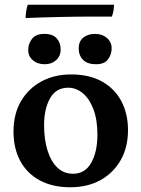

<svg xmlns="http://www.w3.org/2000/svg" viewBox="-20 -781 596 810"><path d="M276 9Q202 9 148 -20Q94 -49 65.5 -102Q37 -155 37 -226Q37 -300 68.5 -354Q100 -408 155 -437.5Q210 -467 279 -467Q357 -467 410.5 -437Q464 -407 492 -354Q520 -301 520 -232Q520 -160 489.5 -106Q459 -52 404.5 -21.5Q350 9 276 9ZM288 -48Q339 -48 365 -94.5Q391 -141 391 -213Q391 -276 374 -320.5Q357 -365 329 -388Q301 -411 268 -411Q216 -411 191 -366Q166 -321 166 -253Q166 -191 181 -144.5Q196 -98 223 -73Q250 -48 288 -48ZM385 -510Q349 -510 330.5 -528.5Q312 -547 312 -577Q312 -606 331 -622Q350 -638 381 -638Q411 -638 431 -621Q451 -604 451 -577Q451 -552 436 -531Q421 -510 385 -510ZM169 -510Q138 -510 118.5 -527Q99 -544 99 -570Q99 -596 115 -617Q131 -638 167 -638Q203 -638 219.5 -619Q236 -600 236 -572Q236 -545 217 -527.5Q198 -510 169 -510ZM461 -761Q461 -751 459 -737.5Q457 -724 452 -711Q419 -711 363 -711Q307 -711 236.5 -709.5Q166 -708 88 -705Q88 -716 90.5 -733Q93 -750 97 -761Z"/></svg>

Font: Vollkorn SemiBold
Style: Regular
Weight: 600
Designer: Friedrich Althausen
Foundry: Friedrich Althausen
Version: Version 5.000